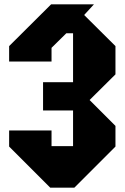

<svg xmlns="http://www.w3.org/2000/svg" viewBox="-20 -770 574 883"><path d="M285 -617H316V-392H178V-262H316V-98H217V-170H22V-96L211 93H322L511 -96V-191L392 -310L511 -428V-558L367 -701L412 -750H215L22 -558V-487H217V-550Z"/></svg>

Font: Kidora Gothic
Style: Regular
Weight: 400
Version: Version 001.018